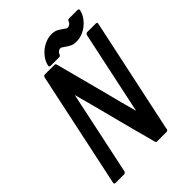

<svg xmlns="http://www.w3.org/2000/svg" viewBox="-222 -868 984 984"><g transform="rotate(-45 270.0 -376.5)"><path d="M150.9 -629.9Q151.9 -633.8 155.3 -636.7Q158.7 -639.6 162.6 -639.6H232.9Q235.4 -639.6 237.5 -638.2Q239.7 -636.7 240.7 -634.3Q259.8 -563 278.8 -490.5Q297.9 -418 317.4 -343.3Q323.7 -317.9 328.9 -298.3Q334 -278.8 338.9 -260.5Q343.8 -242.2 349.1 -222.4Q354.5 -202.6 361.3 -177.2L457.5 -629.9Q458.5 -633.8 461.9 -636.7Q465.3 -639.6 469.2 -639.6H532.2Q536.1 -639.6 538.6 -636.7Q541 -633.8 540 -629.9L406.2 -2L407.2 0Q406.2 3.9 402.6 6.8Q398.9 9.8 395 9.8H325.2Q322.8 9.8 320.8 8.1Q318.8 6.3 317.9 3.9Q311 -23.9 303.5 -50.8Q295.9 -77.6 288.6 -105.5Q275.9 -154.3 264.6 -197.3Q253.4 -240.2 242.7 -282Q231.9 -323.7 220.7 -366.2Q209.5 -408.7 196.3 -456.5L99.6 0Q98.6 3.9 95 6.8Q91.3 9.8 87.4 9.8H24.4Q20.5 9.8 18.3 6.8Q16.1 3.9 17.1 0ZM213.9 -649.9Q210 -649.9 207.5 -652.8Q205.1 -655.8 206.1 -659.7Q210.4 -680.7 222.9 -699.2Q235.4 -717.8 252.7 -731.7Q270 -745.6 290.8 -753.7Q311.5 -761.7 332.5 -761.7Q354 -761.7 368.7 -753.7Q383.3 -745.6 394.5 -737.3Q400.9 -732.9 405.5 -729.5Q410.2 -726.1 414.1 -726.1Q422.9 -726.1 430.7 -731.7Q438.5 -737.3 440.4 -745.1Q441.4 -749 444.8 -752Q448.2 -754.9 452.1 -754.9H515.1Q519 -754.9 521.5 -752Q523.9 -749 522.9 -745.1Q518.6 -724.1 506.1 -705.8Q493.7 -687.5 476.6 -673.6Q459.5 -659.7 438.7 -651.6Q418 -643.6 396.5 -643.6Q374.5 -643.6 359.6 -651.6Q344.7 -659.7 333.5 -668Q326.7 -672.4 322.3 -675.5Q317.9 -678.7 314.9 -678.7Q305.2 -678.7 297.9 -672.9Q290.5 -667 288.6 -659.7Q287.6 -655.8 284.2 -652.8Q280.8 -649.9 276.9 -649.9Z"/></g></svg>

Font: Fibel Nord
Style: Bold Italic
Weight: 700
Designer: Peter Wiegel
Foundry: Peter Wioegel
Version: Version 000.000